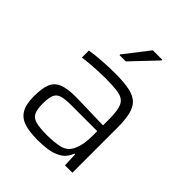

<svg xmlns="http://www.w3.org/2000/svg" viewBox="-209 -860 989 989"><g transform="rotate(45 285.5 -365.5)"><path d="M234 8Q175 8 136.5 -4Q98 -16 79 -48Q60 -80 60 -139Q60 -196 73 -228.5Q86 -261 119.5 -275Q153 -289 213 -289Q228 -289 263.5 -288Q299 -287 341 -286Q383 -285 418 -284V-322Q418 -372 411.5 -401Q405 -430 388 -443.5Q371 -457 338 -461Q305 -465 253 -465Q230 -465 200 -463.5Q170 -462 141 -459.5Q112 -457 94 -454V-505Q129 -511 176 -514.5Q223 -518 275 -518Q340 -518 380.5 -509Q421 -500 442 -478Q463 -456 471 -418.5Q479 -381 479 -325V0H425L422 -77H417Q402 -38 371.5 -20Q341 -2 304.5 3Q268 8 234 8ZM251 -44Q298 -44 338 -52.5Q378 -61 396 -96Q408 -121 413 -147.5Q418 -174 418 -209V-242H229Q185 -242 161 -235Q137 -228 128 -207Q119 -186 119 -143Q119 -102 129.5 -80.5Q140 -59 168.5 -51.5Q197 -44 251 -44ZM222 -600V-605L326 -739H395V-734L268 -600Z"/></g></svg>

Font: Saira Light
Style: Regular
Weight: 300
Designer: Hector Gatti with collaboration of the Omnibus-Type team
Foundry: Omnibus-Type
Version: Version 1.100; ttfautohint (v1.8.3)